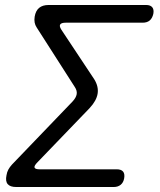

<svg xmlns="http://www.w3.org/2000/svg" viewBox="-20 -750 640 770"><path d="M436 0H45Q21 0 11 -11.5Q1 -23 6 -47Q8 -60 13.5 -70Q19 -80 28 -90L271 -343Q285 -358 287.5 -372Q290 -386 280 -401L127 -640Q121 -649 119 -659.5Q117 -670 119 -683Q123 -707 137 -718.5Q151 -730 175 -730H566Q583 -730 590.5 -721Q598 -712 595 -695Q591 -677 580.5 -668Q570 -659 552 -659H244Q226 -659 221.5 -652Q217 -645 226 -631L358 -432Q376 -403 371.5 -374.5Q367 -346 339 -316L131 -100Q116 -85 118.5 -78Q121 -71 139 -71H448Q466 -71 473.5 -62Q481 -53 478 -35Q475 -18 464 -9Q453 0 436 0Z"/></svg>

Font: Maple Mono NL Light
Style: Italic
Weight: 300
Italic angle: -10°
Monospace: yes
Designer: subframe7536
Version: Version 7.000